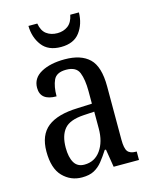

<svg xmlns="http://www.w3.org/2000/svg" viewBox="-113 -816 714 900"><g transform="rotate(-15 243.5 -365.5)"><path d="M173 10Q118 10 80 -29Q42 -68 42 -150Q42 -230 90 -268Q138 -306 236 -309L306 -312V-373Q306 -429 292.5 -463Q279 -497 230 -497Q183 -497 169 -466.5Q155 -436 155 -388Q77 -388 77 -450Q77 -497 121.5 -521.5Q166 -546 236 -546Q315 -546 355.5 -507Q396 -468 396 -372V-113Q396 -71 407.5 -56Q419 -41 448 -41H451V0H328L314 -87H308Q290 -59 272.5 -37Q255 -15 232 -2.5Q209 10 173 10ZM199 -45Q249 -45 278 -86Q307 -127 307 -191V-273L256 -270Q187 -266 160.5 -234.5Q134 -203 134 -144Q134 -98 149.5 -71.5Q165 -45 199 -45ZM236 -606Q174 -606 144 -645.5Q114 -685 113 -741H156Q162 -705 183.5 -689Q205 -673 236 -673Q266 -673 287.5 -689Q309 -705 316 -741H358Q357 -685 327.5 -645.5Q298 -606 236 -606Z"/></g></svg>

Font: Noto Serif Hebrew Condensed
Style: Regular
Weight: 400
Width: 3
Designer: Monotype Design Team
Foundry: Monotype Imaging Inc.
Version: Version 2.004; ttfautohint (v1.8.4.7-5d5b)